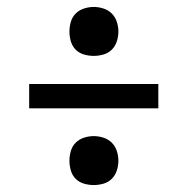

<svg xmlns="http://www.w3.org/2000/svg" viewBox="-20 -617 540 553"><path d="M250 -456Q236 -456 222 -460Q208 -464 198 -474Q188 -484 184 -498Q180 -512 180 -526Q180 -540 184 -554Q188 -568 198 -578Q208 -588 222 -592.5Q236 -597 250 -597Q264 -597 278 -592.5Q292 -588 302 -578Q312 -568 316.5 -554Q321 -540 321 -526Q321 -512 316.5 -498Q312 -484 302 -474Q292 -464 278 -460Q264 -456 250 -456ZM64 -305V-375H436V-305ZM250 -84Q236 -84 222 -88Q208 -92 198 -102Q188 -112 184 -126Q180 -140 180 -154Q180 -168 184 -182Q188 -196 198 -206Q208 -216 222 -220.5Q236 -225 250 -225Q264 -225 278 -220.5Q292 -216 302 -206Q312 -196 316.5 -182Q321 -168 321 -154Q321 -140 316.5 -126Q312 -112 302 -102Q292 -92 278 -88Q264 -84 250 -84Z"/></svg>

Font: Iosevka Algr
Style: Regular
Weight: 400
Monospace: yes
Designer: Belleve Invis
Foundry: Belleve Invis
Version: Version 26.0.2; ttfautohint (v1.8.3)